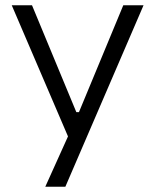

<svg xmlns="http://www.w3.org/2000/svg" viewBox="-20 -507 588 727"><path d="M446.8 -487H523.5L227.5 200H151.5L279 -82.5ZM101.2 -487 269 -82.5H279L446.8 -487H523.5L227.5 200L252 43.5L24.5 -487Z"/></svg>

Font: Space Grotesk Variable
Style: Regular
Weight: 400
Designer: Florian Karsten (Space Grotesk), Colophon Foundry (Space Mono)
Foundry: Florian Karsten
Version: Version 1.106